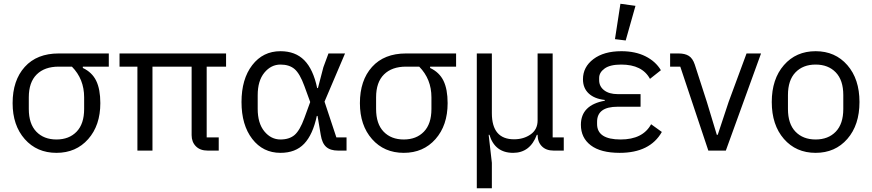

<svg xmlns="http://www.w3.org/2000/svg" viewBox="-20 -800 4633 1020"><path d="M558 -446H420V-439Q469 -416 491 -371Q513 -326 513 -252Q513 -134 448.5 -61Q384 12 280 12Q176 12 111.5 -61Q47 -134 47 -252Q47 -373 111.5 -444.5Q176 -516 292 -516H558ZM362 -446H292Q217 -446 175 -404.5Q133 -363 133 -283V-221Q133 -142 173 -100.5Q213 -59 280 -59Q347 -59 387 -100.5Q427 -142 427 -221V-283Q427 -380 362 -446Z M1078 -446V-70H1142V0H1083Q1043 0 1020.5 -23Q998 -46 998 -82V-446H790V0H710V-446H615V-516H1181V-446Z M1821 -70V0H1776Q1735 0 1713 -19.5Q1691 -39 1684 -83L1667 -184H1663Q1642 -85 1596 -36.5Q1550 12 1470 12Q1377 12 1320 -62Q1263 -136 1263 -258Q1263 -380 1320 -454Q1377 -528 1470 -528Q1549 -528 1596.5 -480Q1644 -432 1665 -332H1669L1698 -443L1725 -516H1813L1704 -260L1767 -70ZM1470 -59Q1517 -59 1545 -83Q1573 -107 1597 -173L1628 -258L1597 -343Q1573 -409 1545 -433Q1517 -457 1470 -457Q1420 -457 1384.5 -414Q1349 -371 1349 -294V-222Q1349 -145 1384.5 -102Q1420 -59 1470 -59Z M2403 -446H2265V-439Q2314 -416 2336 -371Q2358 -326 2358 -252Q2358 -134 2293.5 -61Q2229 12 2125 12Q2021 12 1956.5 -61Q1892 -134 1892 -252Q1892 -373 1956.5 -444.5Q2021 -516 2137 -516H2403ZM2207 -446H2137Q2062 -446 2020 -404.5Q1978 -363 1978 -283V-221Q1978 -142 2018 -100.5Q2058 -59 2125 -59Q2192 -59 2232 -100.5Q2272 -142 2272 -221V-283Q2272 -380 2207 -446Z M2593 200H2513V-516H2593V-199Q2593 -60 2711 -60Q2762 -60 2799 -86Q2836 -112 2836 -160V-516H2916V-70H2975V0H2921Q2881 0 2858.5 -23Q2836 -46 2836 -84H2832Q2796 12 2706 12Q2609 12 2580 -84H2576L2593 65Z M3356 -769 3304 -585 3247 -592 3276 -780ZM3439 -140 3496 -99Q3433 12 3272 12Q3171 12 3118.5 -28Q3066 -68 3066 -137Q3066 -242 3193 -265V-269Q3138 -275 3107.5 -303.5Q3077 -332 3077 -379Q3077 -444 3132.5 -486Q3188 -528 3281 -528Q3355 -528 3409 -501Q3463 -474 3491 -427L3433 -381Q3392 -457 3280 -457Q3221 -457 3192 -436Q3163 -415 3163 -386V-374Q3163 -341 3189.5 -320.5Q3216 -300 3261 -300H3383V-233H3261Q3152 -233 3152 -153V-141Q3152 -59 3277 -59Q3395 -59 3439 -140Z M3836 0H3743L3594 -446H3540V-516H3585Q3619 -516 3639.5 -503Q3660 -490 3671 -457L3735 -259L3788 -84H3793L3851 -259L3946 -516H4023Z M4481.5 -62Q4417 12 4313 12Q4209 12 4144.5 -62Q4080 -136 4080 -258Q4080 -380 4144.5 -454Q4209 -528 4313 -528Q4417 -528 4481.5 -454Q4546 -380 4546 -258Q4546 -136 4481.5 -62ZM4460 -221V-295Q4460 -374 4420 -415.5Q4380 -457 4313 -457Q4246 -457 4206 -415.5Q4166 -374 4166 -295V-221Q4166 -142 4206 -100.5Q4246 -59 4313 -59Q4380 -59 4420 -100.5Q4460 -142 4460 -221Z"/></svg>

Font: Aneliza
Style: Regular
Weight: 400
Designer: Mike Abbink, Paul van der Laan, Pieter van Rosmalen
Foundry: Bold Monday
Version: Version 3.0